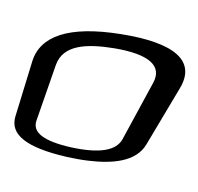

<svg xmlns="http://www.w3.org/2000/svg" viewBox="-192 -822 996 968"><g transform="rotate(20 306.0 -337.5)"><path d="M677 -516C706 -669 578 -723 302 -669C44 -619 -76 -522 -69 -387L-54 -98C-49 -2 52 31 257 6C295 1 332 -5 366 -13C483 -40 596 -89 615 -191ZM298 -591C472 -623 555 -590 541 -495L493 -175C483 -108 405 -66 263 -47C122 -29 54 -51 53 -114L49 -411C48 -520 160 -565 298 -591Z"/></g></svg>

Font: Gamestation Warped
Style: Regular
Weight: 400
Designer: Jonas Hecksher
Foundry: Jonas Hecksher, Playtypeª, e-types AS
Version: Version 1.003